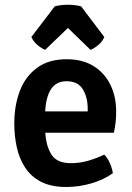

<svg xmlns="http://www.w3.org/2000/svg" viewBox="-20 -752 539 786"><path d="M442 -43Q405.5 -16.5 354.5 -1.5Q303.5 13.5 251.5 13.5Q189.5 13.5 148.2 -7.8Q107 -29 83 -65.8Q59 -102.5 48.8 -149Q38.5 -195.5 38.5 -246Q38.5 -321 61.5 -380.5Q84.5 -440 132.2 -474.8Q180 -509.5 253 -509.5Q318.5 -509.5 363.5 -481.2Q408.5 -453 432 -404.8Q455.5 -356.5 455.5 -296.5Q455.5 -269 453.2 -250Q451 -231 446 -208.5H165.5Q168.5 -155 190.5 -119.5Q212.5 -84 270.5 -84Q307 -84 341 -94Q375 -104 406.5 -119Q421 -105 430.2 -83.2Q439.5 -61.5 442 -43ZM252.5 -419.5Q210.5 -419.5 189.2 -387.5Q168 -355.5 165 -296H339V-308Q339 -353.5 319 -386.5Q299 -419.5 252.5 -419.5ZM312 -726 407 -600.5Q399 -581 381.5 -567Q364 -553 350.5 -548L258 -637.5L165 -548Q151.5 -553 134.2 -567Q117 -581 108.5 -600.5L204 -726Q228 -732.5 258 -732.5Q288 -732.5 312 -726Z"/></svg>

Font: Signika Negative SemiBold
Style: Regular
Weight: 600
Designer: Anna Giedryś
Foundry: Anna Giedryś
Version: Version 2.000; ttfautohint (v1.8.3) -l 8 -r 50 -G 200 -x 9 -